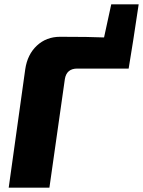

<svg xmlns="http://www.w3.org/2000/svg" viewBox="-20 -862 657 882"><path d="M617 -842 592 -677 571 -547H335Q286 -547 278 -499L207 0H20L96 -544Q106 -612 149.5 -652.5Q193 -693 256 -693Q393 -693 458 -690L491 -842Z"/></svg>

Font: Ezarion Extra Bold
Style: Italic
Weight: 800
Italic angle: -8°
Designer: Natanael Gama
Version: Version 1.001;PS 001.001;hotconv 1.0.70;makeotf.lib2.5.58329